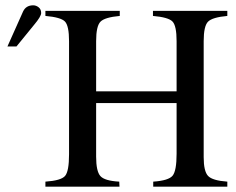

<svg xmlns="http://www.w3.org/2000/svg" viewBox="-20 -703 890 723"><path d="M836 0H557V-19Q615 -23 630 -41.5Q645 -60 645 -124V-315H342V-113Q342 -58 358 -40Q374 -22 429 -19L430 0H151V-19Q210 -23 225 -40.5Q240 -58 240 -122V-548Q240 -606 224.5 -622Q209 -638 151 -643V-662H431V-643Q375 -638 358.5 -621.5Q342 -605 342 -548V-359H645V-548Q645 -606 629.5 -622Q614 -638 556 -643V-662H836V-643Q780 -638 763.5 -621.5Q747 -605 747 -548V-111Q747 -58 763.5 -40.5Q780 -23 836 -19ZM8 -528 67 -660Q78 -683 105 -683Q116 -683 125.5 -675.5Q135 -668 135 -654Q135 -641 108 -609L42 -528Z"/></svg>

Font: STIX Math
Style: Regular
Weight: 400
Designer: MicroPress Inc., with final additions and corrections provided by Coen Hoffman, Elsevier (retired)
Version: Version 1.1.1